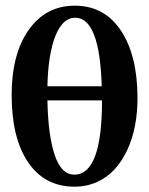

<svg xmlns="http://www.w3.org/2000/svg" viewBox="-20 -665 538 692"><path d="M248.5 7.8Q141.1 7.8 81.5 -79.8Q22 -167.5 22 -322.3Q22 -470.2 83.5 -557.4Q145 -644.5 250 -644.5Q356 -644.5 415.8 -554.7Q475.6 -464.8 475.6 -311Q475.6 -260.3 466.8 -213.4Q458 -166.5 439.5 -126.2Q420.9 -85.9 394.3 -56.2Q367.7 -26.4 330.3 -9.3Q293 7.8 248.5 7.8ZM251 -601.1Q205.6 -601.1 179.4 -534.7Q153.3 -468.3 150.9 -354H346.7Q339.4 -601.1 251 -601.1ZM248 -35.6Q347.7 -35.6 347.7 -303.2H150.9Q153.3 -177.7 177 -106.7Q200.7 -35.6 248 -35.6Z"/></svg>

Font: Elstob 8pt SemiBold
Style: Regular
Weight: 600
Designer: Peter S. Baker
Version: Version 1.015